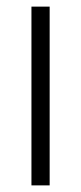

<svg xmlns="http://www.w3.org/2000/svg" viewBox="-20 -560 245 580"><path d="M75 0V-540H130V0Z"/></svg>

Font: Mohave Light Light
Style: Regular
Weight: 300
Version: Version 2.003